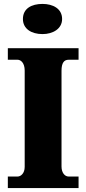

<svg xmlns="http://www.w3.org/2000/svg" viewBox="-20 -960 440 980"><path d="M197 -786C250 -786 297 -813 297 -863C297 -916 250 -940 197 -940C140 -940 97 -916 97 -863C97 -813 140 -786 197 -786ZM20 0H381V-59H330C311 -59 294 -78 294 -110V-599C294 -639 307 -655 330 -655H381V-714H20V-655H70C86 -655 106 -639 106 -600V-108C106 -75 86 -59 70 -59H20Z"/></svg>

Font: Noto Serif Tamil SemiCondensed Black
Style: Italic
Weight: 900
Width: 4
Italic angle: -12°
Designer: Indian Type Foundry, Tom Grace, and the Monotype Design Team
Foundry: Monotype Imaging Inc.
Version: Version 2.003